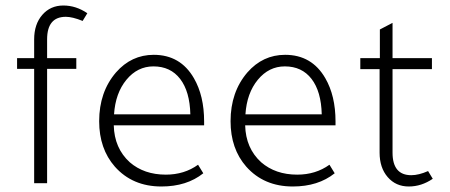

<svg xmlns="http://www.w3.org/2000/svg" viewBox="-20 -665 1633 697"><path d="M42 -415V-454H104V-522Q104 -577 133.5 -611Q163 -645 210 -645Q256 -645 297 -617L280 -589Q243 -604 219 -604Q151 -604 151 -522V-454H257V-415H151V0H104V-415Z M721 -210H393Q395 -127 451 -76Q503 -31 582 -31Q649 -31 699 -67L718 -36Q658 12 566 12Q461 12 397 -60Q340 -125 340 -225Q340 -331 401 -402Q457 -466 538 -466Q635 -466 684 -381Q721 -317 721 -224ZM394 -250H671Q669 -333 634 -378.5Q599 -424 537 -424Q479 -424 439 -375.5Q399 -327 394 -250Z M1198 -210H870Q872 -127 928 -76Q980 -31 1059 -31Q1126 -31 1176 -67L1195 -36Q1135 12 1043 12Q938 12 874 -60Q817 -125 817 -225Q817 -331 878 -402Q934 -466 1015 -466Q1112 -466 1161 -381Q1198 -317 1198 -224ZM871 -250H1148Q1146 -333 1111 -378.5Q1076 -424 1014 -424Q956 -424 916 -375.5Q876 -327 871 -250Z M1405 -414V-111Q1405 -29 1473 -29Q1500 -29 1534 -44L1551 -16Q1510 12 1464 12Q1417 12 1387.5 -22Q1358 -56 1358 -111V-414H1288V-454H1359V-558L1405 -582V-454H1548V-414Z"/></svg>

Font: TajawalTap
Style: Regular
Weight: 300
Designer: Boutros Fonts
Foundry: Created by Boutros International 2017
Version: Version 2.700